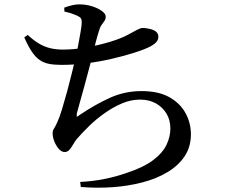

<svg xmlns="http://www.w3.org/2000/svg" viewBox="-20 -811 1040 879"><path d="M347 22Q405 19 457.5 8.5Q510 -2 556 -18Q636 -44 680.5 -77.5Q725 -111 742.5 -148.5Q760 -186 760 -222Q760 -261 742.5 -290.5Q725 -320 694 -337.5Q663 -355 621 -355Q580 -355 539.5 -338Q499 -321 460.5 -294Q422 -267 389.5 -235.5Q357 -204 331 -174Q323 -164 315 -150Q307 -136 298 -125.5Q289 -115 276 -115Q262 -115 249.5 -129Q237 -143 229 -163Q221 -183 221 -201Q221 -213 226.5 -221Q232 -229 243 -253Q252 -272 263.5 -309.5Q275 -347 287 -391Q299 -435 309 -476.5Q319 -518 326 -547Q333 -577 338.5 -607Q344 -637 348.5 -662.5Q353 -688 354 -703Q355 -719 351 -726Q347 -733 334 -739Q323 -744 308.5 -749Q294 -754 275 -758L274 -776Q293 -783 310 -787Q327 -791 343 -791Q373 -791 400.5 -782.5Q428 -774 446 -761Q464 -748 464 -735Q464 -723 458 -715Q452 -707 444.5 -696Q437 -685 432 -666Q425 -644 417.5 -615Q410 -586 401 -547Q393 -517 383.5 -481Q374 -445 364 -408.5Q354 -372 345.5 -342Q337 -312 332 -293Q330 -281 332 -278Q334 -275 345 -285Q418 -334 485 -364Q552 -394 628 -394Q706 -394 755.5 -366Q805 -338 829.5 -293Q854 -248 854 -196Q854 -139 825.5 -96Q797 -53 747 -23Q697 7 632 24Q567 41 495 46Q423 51 350 45ZM261 -514Q229 -514 205 -518.5Q181 -523 162 -536Q143 -549 126 -574Q109 -599 91 -640L107 -651Q134 -626 158.5 -611.5Q183 -597 209.5 -590.5Q236 -584 268 -584Q320 -584 376 -594Q432 -604 482 -619Q532 -634 564 -651Q593 -667 608.5 -675Q624 -683 633 -683Q642 -683 654.5 -681Q667 -679 678.5 -675Q690 -671 697.5 -663Q705 -655 705 -642Q705 -625 688.5 -611.5Q672 -598 641 -586Q619 -577 579.5 -565Q540 -553 488.5 -541Q437 -529 378.5 -521.5Q320 -514 261 -514Z"/></svg>

Font: Noto Serif JP ExtraLight SemiBold
Style: Regular
Weight: 600
Version: Version 2.003-H1;hotconv 1.1.1;makeotfexe 2.6.0